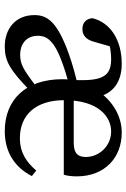

<svg xmlns="http://www.w3.org/2000/svg" viewBox="120 -648 541 822"><g transform="rotate(90 391.0 -237.5)"><path d="M133.7 -128.7C133.7 -158.7 144.8 -192.6 232.3 -226.7C262.2 -238.8 319 -257.5 364.2 -266.7V-303C314.3 -293.9 252.8 -275.9 210.8 -261C75.7 -212.3 45.1 -170.8 45.1 -114C45.1 -31 105.7 13.1 179.4 13.1C241.4 13.1 279.5 -8.1 370.1 -96.5L350.7 -121.4C275.9 -64.7 254.3 -52.8 213.7 -52.8C171.3 -52.8 133.7 -77.5 133.7 -128.7ZM542.2 13.1C633.6 13.1 698 -31.5 734.3 -102.9L710.7 -121.7C675 -80.4 635.2 -51.7 571.7 -51.7C473.2 -51.7 409.4 -119 409.4 -241.9C409.4 -388.8 481.3 -442.3 543 -442.3C605.5 -442.3 652.6 -391.4 652.6 -333.9C652.6 -304 640.5 -282.2 593.5 -282.2H363.2V-239.6H728.6C732.6 -252.8 735.6 -272.6 735.6 -294.5C735.6 -416.5 654 -487.7 548.4 -487.7C476.7 -487.7 412.5 -448.4 369.4 -385.3L357.2 -377.1C333.8 -337.1 319.6 -287.9 319.6 -233.5C319.6 -76.3 407.6 13.1 542.2 13.1ZM401.7 -331C401.7 -443.2 338.9 -487.7 253.4 -487.7C150.9 -487.7 76.5 -438.2 58.3 -361.8C60.6 -336.3 77.1 -319.3 104.6 -319.3C132.2 -319.3 150.1 -335.9 158.8 -367.1L183.7 -454L140.1 -424.5C177.5 -439.3 208.2 -442.3 233.2 -442.3C294.3 -442.3 323.6 -418.1 323.6 -320.7V-239.5H401.7V-331Z"/></g></svg>

Font: Source Serif Variable
Style: Regular
Weight: 389
Designer: Frank Grießhammer
Foundry: Adobe Systems Incorporated
Version: Version 3.001;hotconv 1.0.111;makeotfexe 2.5.65597